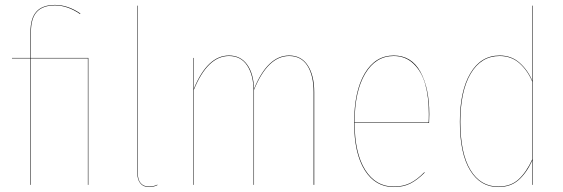

<svg xmlns="http://www.w3.org/2000/svg" viewBox="-20 -753 2292 782"><path d="M204.1 -732.9Q256.3 -732.9 307.1 -698.2L306.2 -695.8Q254.9 -731 204.1 -731Q154.3 -731 130.1 -704.8Q106 -678.7 106 -622.1V-517.1H339.8V0H337.9V-515.1H106V0H104V-515.1H28.8V-517.1H104V-622.1Q104 -679.2 128.7 -706.1Q153.3 -732.9 204.1 -732.9Z M587.9 8.8Q563.5 8.8 551.3 -6.6Q539.1 -22 539.1 -49.8V-730H541V-49.8Q541 6.8 587.9 6.8Q605.5 6.8 621.1 -1V1Q605.5 8.8 587.9 8.8Z M1157.7 -526.9Q1207.5 -526.9 1233.6 -486.3Q1259.8 -445.8 1259.8 -377.9V0H1257.3V-377.9Q1257.3 -445.3 1232.2 -485.1Q1207 -524.9 1157.7 -524.9Q1070.8 -524.9 1014.6 -387.2V0H1012.7V-382.8Q1012.7 -446.3 987.1 -485.6Q961.4 -524.9 912.6 -524.9Q825.7 -524.9 769.5 -387.2V0H767.6V-517.1H769.5V-391.6Q825.2 -526.9 912.6 -526.9Q959.5 -526.9 986.1 -490.5Q1012.7 -454.1 1014.6 -391.1Q1070.3 -526.9 1157.7 -526.9Z M1728.5 -288.1Q1728.5 -266.1 1727.5 -252H1424.3Q1424.8 -128.4 1467.5 -60.8Q1510.3 6.8 1583.5 6.8Q1621.6 6.8 1650.4 -7.3Q1679.2 -21.5 1708.5 -51.8L1709.5 -49.8Q1679.2 -19.5 1650.9 -5.4Q1622.6 8.8 1583.5 8.8Q1508.8 8.8 1465.6 -59.8Q1422.4 -128.4 1422.4 -252.9Q1422.4 -381.3 1465.6 -454.1Q1508.8 -526.9 1583.5 -526.9Q1655.8 -526.9 1692.1 -460.9Q1728.5 -395 1728.5 -288.1ZM1725.6 -253.9Q1726.6 -267.1 1726.6 -288.1Q1726.6 -357.4 1712.2 -409.2Q1697.8 -460.9 1664.8 -492.9Q1631.8 -524.9 1583.5 -524.9Q1510.3 -524.9 1467.3 -452.9Q1424.3 -380.9 1424.3 -253.9Z M2147.9 -730H2149.9V0H2147.9V-99.6Q2124.5 -48.3 2092 -19.8Q2059.6 8.8 2009.3 8.8Q1936.5 8.8 1894.8 -59.3Q1853 -127.4 1853 -256.8Q1853 -382.3 1895.8 -454.6Q1938.5 -526.9 2015.1 -526.9Q2063 -526.9 2096.4 -497.1Q2129.9 -467.3 2147.9 -424.3ZM2009.3 6.8Q2059.6 6.8 2091.6 -22Q2123.5 -50.8 2147.9 -104V-420.4Q2129.4 -465.3 2096.2 -495.1Q2063 -524.9 2015.1 -524.9Q1939.5 -524.9 1897.2 -453.4Q1855 -381.8 1855 -256.8Q1855 -128.4 1896 -60.8Q1937 6.8 2009.3 6.8Z"/></svg>

Font: Fira Sans Compressed Two
Style: Regular
Weight: 100
Width: 1
Designer: Carrois Corporate & Edenspiekermann AG
Foundry: Carrois Corporate GbR & Edenspiekermann AG
Version: Version 4.203;PS 004.203;hotconv 1.0.88;makeotf.lib2.5.64775